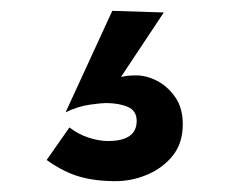

<svg xmlns="http://www.w3.org/2000/svg" viewBox="-20 -88 420 354"><path d="M187 -68 282 -65 203 54Q214 51 231 51Q250 51 269.5 61Q289 71 303 91Q317 111 317 141Q317 176 298.5 199Q280 222 251.5 234Q223 246 193 246Q155 246 126 237.5Q97 229 66 207L108 147Q125 160 144 166Q163 172 179 172Q232 172 232 135Q232 116 215.5 109Q199 102 175 102Q167 102 145.5 105Q124 108 101 119Z"/></svg>

Font: Jost* Semi
Style: Regular
Weight: 600
Version: Version 3.7